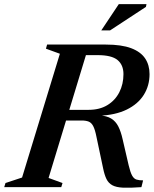

<svg xmlns="http://www.w3.org/2000/svg" viewBox="-47 -886 730 909"><path d="M373 -366Q424.5 -366 461.2 -388.2Q498 -410.5 517.8 -449Q537.5 -487.5 537.5 -535Q537.5 -578.5 509.5 -601.8Q481.5 -625 415.5 -625H256.5L291.5 -675H454Q528.5 -675 574 -657.8Q619.5 -640.5 640.2 -609.2Q661 -578 661 -535Q661 -480.5 633.8 -437Q606.5 -393.5 553 -367.2Q499.5 -341 421 -338V-340Q458 -338 479.5 -324.8Q501 -311.5 513.2 -287.2Q525.5 -263 533.5 -227L562 -104Q570 -70 578.5 -54.8Q587 -39.5 599.5 -35.8Q612 -32 630.5 -32L622.5 0Q568.5 4 535.8 2.5Q503 1 484.8 -9Q466.5 -19 457 -38.5Q447.5 -58 441 -90L409.5 -239Q403 -272 394.5 -288.5Q386 -305 373 -310.2Q360 -315.5 339 -315.5H178L176 -366ZM183 -43.5 249 -19.5 243 0H-27L-21 -19.5L57.5 -45.5L236.5 -631.5L170.5 -655.5L176 -675H375ZM432.5 -742 515.5 -866.5H646.5L644 -853.5L474 -742Z"/></svg>

Font: Newsreader 24pt SemiBold
Style: Italic
Weight: 600
Italic angle: -17°
Designer: Hugues Gentile
Foundry: Production Type
Version: Version 1.003